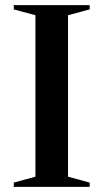

<svg xmlns="http://www.w3.org/2000/svg" viewBox="-20 -725 402 745"><path d="M328 -16.5V0H33.5V-16.5L117.5 -39.5V-666L33.5 -688.5V-705H328V-688.5L244 -666V-39.5Z"/></svg>

Font: Newsreader 60pt Medium
Style: Regular
Weight: 500
Designer: Hugues Gentile
Foundry: Production Type
Version: Version 1.003